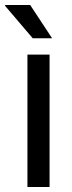

<svg xmlns="http://www.w3.org/2000/svg" viewBox="-40 -743 285 763"><path d="M69 0V-526H157V0ZM167 -591H90L-20 -720L-19 -723H80Z"/></svg>

Font: Archivo SemiBold
Style: Regular
Weight: 400
Version: Version 2.001